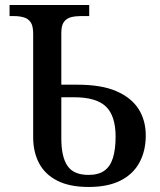

<svg xmlns="http://www.w3.org/2000/svg" viewBox="-20 -734 637 764"><path d="M333 10Q257 10 208 -15Q159 -40 135.5 -84.5Q112 -129 112 -188V-600Q112 -631 102 -645.5Q92 -660 74.5 -665Q57 -670 36 -670H18V-714H335V-670H300Q280 -670 262.5 -665.5Q245 -661 234.5 -647Q224 -633 224 -603V-397H288Q384 -397 443.5 -371Q503 -345 531.5 -300Q560 -255 560 -195Q560 -134 535 -87.5Q510 -41 459.5 -15.5Q409 10 333 10ZM332 -38Q372 -38 395.5 -55Q419 -72 429.5 -106Q440 -140 440 -190Q440 -273 401.5 -310Q363 -347 275 -347H224V-183Q224 -110 248.5 -74Q273 -38 332 -38Z"/></svg>

Font: ET Text
Style: Regular
Weight: 470
Designer: Monotype Design Team
Foundry: Monotype Imaging Inc.
Version: Version 2.009